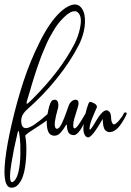

<svg xmlns="http://www.w3.org/2000/svg" viewBox="-57 -707 599 878"><path d="M20.5 -86.9Q20.5 -86.4 19.8 -82.8Q19 -79.1 18.1 -76.2Q12.2 -51.8 6.8 -24.7Q1.5 2.4 -4.9 40Q-11.2 77.6 -11 101.8Q-10.7 126 -2 126Q2.4 126 8.8 119.6Q21 106.9 27.8 77.1Q35.2 45.4 36.1 -0.5Q37.1 -46.4 33.7 -77.4Q30.3 -108.4 26.9 -108.4Q24.9 -108.4 20.5 -86.9ZM58.6 -85.4 59.1 -82Q64.9 -50.8 63.2 -3.2Q61.5 44.4 53.2 80.6Q52.7 82.5 46.9 101.6Q39.6 121.6 26.6 136.5Q13.7 151.4 -4.4 151.4H-6.3Q-47.4 147.5 -32.7 20.5Q-24.9 -47.4 -2.9 -142.6Q20 -241.7 50.3 -334.5Q80.6 -427.2 125.5 -516.8Q170.4 -606.4 217.8 -650.9Q238.3 -669.9 257.8 -679.2Q273.4 -686.5 285.2 -686.5Q302.7 -686.5 314 -672.6Q325.2 -658.7 328.9 -640.6Q332.5 -622.6 331.5 -602.5Q331.1 -585 326.2 -564Q319.3 -533.2 303.7 -501.5Q263.7 -423.8 202.4 -347.7Q141.1 -271.5 70.3 -209.5Q46.4 -189 41.5 -168Q40 -162.1 40 -156.2Q40 -121.1 61.5 -121.1Q77.1 -121.1 103.5 -139.6Q129.9 -158.2 150.6 -176.8Q171.4 -195.3 173.3 -195.3Q179.2 -195.3 181.6 -191.7Q184.1 -188 183.1 -184.6Q181.2 -175.3 160.9 -159.4Q140.6 -143.6 117.7 -129.4Q94.7 -115.2 76.2 -102.3Q57.6 -89.4 58.6 -85.4ZM284.7 -508.3Q300.8 -541.5 307.6 -572.8Q321.3 -630.4 299.3 -649.9Q293 -655.8 284.2 -655.8Q266.1 -655.8 242.9 -634.8Q219.7 -613.8 203.6 -591.3Q193.8 -577.6 184.6 -561.5Q175.3 -545.4 167.7 -531.5Q160.2 -517.6 151.6 -497.1Q143.1 -476.6 137.5 -463.6Q131.8 -450.7 123.5 -427Q115.2 -403.3 111.3 -392.3Q107.4 -381.3 99.4 -355.7Q91.3 -330.1 89.1 -322.3Q86.9 -314.5 78.9 -287.4Q70.8 -260.3 69.3 -255.9Q65.9 -245.1 65.9 -244.1Q63 -232.4 66.4 -232.4Q69.8 -232.4 89.4 -252Q219.7 -381.3 284.7 -508.3Z M209 -215.3Q209 -214.8 205.3 -201.4Q201.7 -188 199.2 -178.2Q192.9 -150.4 193.4 -136.2Q194.3 -120.1 201.7 -118.2H203.6Q213.9 -118.2 225.6 -142.3Q237.3 -166.5 247.6 -197Q257.8 -227.5 261.2 -232.9Q272.9 -251 289.1 -251Q301.8 -251 302.2 -235.4Q302.2 -227.1 298.8 -216.8Q284.2 -170.9 281.7 -160.6Q277.8 -145 277.8 -133.3Q277.8 -126.5 280.3 -121.6Q281.7 -120.1 284.2 -120.1Q290.5 -120.1 301.8 -136Q313 -151.9 323.5 -170.2Q334 -188.5 336.9 -190.9Q341.8 -192.9 342.8 -192.9Q347.2 -192.9 347.2 -188Q347.2 -182.6 341.8 -172.9Q339.8 -169.4 332 -153.1Q324.2 -136.7 317.4 -124Q310.5 -111.3 300 -100.1Q289.6 -88.9 280.3 -88.9Q277.8 -88.9 276.9 -89.4Q256.8 -90.8 251.5 -112.8Q249 -122.6 249 -130.9V-134.3Q248.5 -137.7 247.6 -137.7Q246.1 -137.7 242.2 -130.9Q235.4 -119.6 232.2 -115.5Q229 -111.3 221.9 -102.5Q214.8 -93.8 207.3 -90.1Q199.7 -86.4 191.4 -86.4Q187 -86.4 182.1 -87.9Q165.5 -92.3 160.2 -115.2Q157.7 -125.5 156.7 -142.1Q156.2 -168.9 164.1 -204.6Q172.4 -241.7 182.1 -248Q188 -251 192.9 -251Q209 -251 210 -227.5Q210 -219.2 209 -215.3Z M510.3 -190.4Q515.1 -194.8 519.8 -192.1Q524.4 -189.5 520.5 -181.2Q500.5 -141.6 483.4 -123.3Q466.3 -105 447.8 -103Q436 -102.1 428.2 -108.2Q420.4 -114.3 417.7 -123.5Q415 -132.8 414.1 -142.3Q413.1 -151.9 412.8 -157.7Q412.6 -163.6 411.6 -162.1Q409.7 -158.7 406.7 -153.1Q403.8 -147.5 394.8 -133.1Q385.7 -118.7 377.9 -107.7Q370.1 -96.7 361.1 -87.6Q352.1 -78.6 346.2 -78.6Q335.9 -78.6 329.1 -92.8Q317.4 -116.2 334.5 -189.9Q338.9 -209.5 347.2 -232.4Q350.6 -241.2 355.2 -241.2Q359.9 -241.2 370.1 -236.3Q388.7 -228 385.7 -215.3Q385.3 -212.9 375.5 -192.4Q359.9 -158.2 354.5 -135.3Q351.1 -119.1 353.5 -113.3Q358.4 -115.7 367.9 -130.4Q377.4 -145 386.5 -160.9Q395.5 -176.8 407.7 -189.7Q419.9 -202.6 429.7 -202.6Q438 -202.6 444.8 -193.8Q450.7 -186 451.2 -166.7Q451.7 -147.5 460.4 -139.2Q461.4 -138.2 463.9 -138.2Q472.2 -138.2 487.8 -156.5Q503.4 -174.8 510.3 -190.4Z"/></svg>

Font: Sintesa 4
Style: 4
Weight: 400
Version: Version 001.000